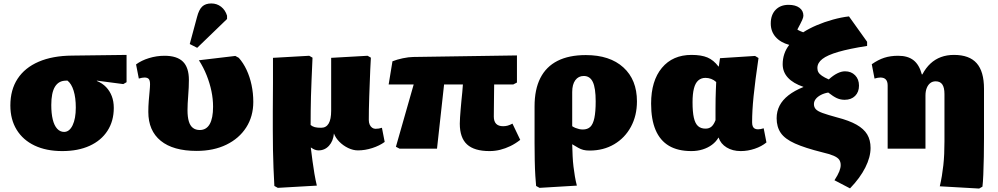

<svg xmlns="http://www.w3.org/2000/svg" viewBox="-20 -861 5782 1112"><path d="M341 14Q248 14 180.5 -18Q113 -50 76.5 -109.5Q40 -169 40 -250Q40 -341 82 -405Q124 -469 204 -503.5Q284 -538 397 -539L713 -543V-385L694 -374L541 -394V-392Q573 -379 594.5 -356.5Q616 -334 627.5 -304Q639 -274 639 -236Q639 -160 602.5 -103.5Q566 -47 499 -16.5Q432 14 341 14ZM351 -97Q382 -97 400.5 -135.5Q419 -174 419 -238Q419 -295 406.5 -335.5Q394 -376 371 -394H363Q320 -394 298.5 -359Q277 -324 277 -253Q277 -204 285.5 -169Q294 -134 311 -115.5Q328 -97 351 -97Z M1119 13Q983 13 911 -45.5Q839 -104 839 -213Q839 -245 841.5 -276.5Q844 -308 846.5 -333.5Q849 -359 849 -373Q849 -395 841.5 -403.5Q834 -412 817 -412Q810 -412 802 -410.5Q794 -409 784 -406L768 -488Q799 -511 843 -524.5Q887 -538 933 -538Q1005 -538 1039.5 -504Q1074 -470 1074 -398Q1074 -378 1073 -354.5Q1072 -331 1070 -307Q1068 -283 1067 -261.5Q1066 -240 1066 -223Q1066 -184 1073.5 -158.5Q1081 -133 1097 -120.5Q1113 -108 1137 -108Q1175 -108 1194.5 -142Q1214 -176 1214 -243Q1214 -288 1204.5 -333.5Q1195 -379 1177 -424.5Q1159 -470 1132 -512L1343 -537L1363 -526Q1389 -497 1408 -456.5Q1427 -416 1437 -368.5Q1447 -321 1447 -271Q1447 -187 1406 -123Q1365 -59 1291 -23Q1217 13 1119 13ZM1122 -584 1079 -606 1121 -762Q1132 -805 1151 -823Q1170 -841 1204 -841Q1236 -841 1260.5 -822Q1285 -803 1295 -770V-751Z M1589 227 1569 216Q1566 162 1564 111.5Q1562 61 1561 7Q1560 -47 1560 -109Q1560 -125 1560 -153.5Q1560 -182 1560 -219Q1560 -256 1560.5 -297.5Q1561 -339 1561 -380.5Q1561 -422 1561 -459.5Q1561 -497 1561 -526L1771 -538L1790 -527Q1787 -454 1784.5 -399.5Q1782 -345 1781 -301.5Q1780 -258 1779.5 -218.5Q1779 -179 1779 -137Q1790 -128 1803.5 -124.5Q1817 -121 1840 -121Q1869 -121 1883.5 -145.5Q1898 -170 1898 -220Q1898 -229 1898 -247Q1898 -265 1898 -289.5Q1898 -314 1898 -343.5Q1898 -373 1898 -404Q1898 -435 1898 -466.5Q1898 -498 1898 -526L2109 -538L2128 -527Q2126 -497 2124.5 -459.5Q2123 -422 2121.5 -381.5Q2120 -341 2118.5 -301.5Q2117 -262 2116.5 -227Q2116 -192 2116 -166Q2116 -151 2121 -139.5Q2126 -128 2135 -121.5Q2144 -115 2155 -115Q2166 -115 2174 -116.5Q2182 -118 2192 -121L2208 -39Q2178 -17 2136 -3.5Q2094 10 2053 10Q2025 10 1996 -4Q1967 -18 1945 -40.5Q1923 -63 1914 -88Q1910 -44 1885.5 -17Q1861 10 1825 10Q1814 10 1803.5 6Q1793 2 1782 -6H1780Q1785 34 1790 72Q1795 110 1801 145Q1807 180 1815 214Z M2815 14Q2727 14 2685 -24.5Q2643 -63 2643 -145Q2643 -161 2644.5 -182.5Q2646 -204 2648 -228.5Q2650 -253 2652.5 -278.5Q2655 -304 2657.5 -328Q2660 -352 2661 -372H2552L2511 0H2294L2273 -11L2376 -372H2231L2253 -506Q2265 -511 2280.5 -515.5Q2296 -520 2312.5 -523.5Q2329 -527 2345 -529Q2361 -531 2373 -531L2974 -540V-383L2953 -372H2842Q2842 -352 2841.5 -331Q2841 -310 2841 -287.5Q2841 -265 2840.5 -240Q2840 -215 2840 -186Q2840 -158 2853.5 -144Q2867 -130 2894 -130Q2908 -130 2920.5 -133.5Q2933 -137 2948 -145L2993 -51Q2965 -29 2936 -15Q2907 -1 2877 6.5Q2847 14 2815 14Z M3105 227 3085 216Q3083 198 3080.5 158Q3078 118 3077 67.5Q3076 17 3076 -32V-245Q3076 -343 3109.5 -409Q3143 -475 3209 -508.5Q3275 -542 3373 -542Q3512 -542 3590.5 -470.5Q3669 -399 3669 -274Q3669 -191 3634 -126.5Q3599 -62 3537 -25.5Q3475 11 3395 11Q3373 11 3358 7Q3343 3 3329 -5Q3315 -13 3295 -25H3294Q3295 12 3296.5 44Q3298 76 3301.5 104.5Q3305 133 3309.5 160Q3314 187 3321 214ZM3355 -111Q3383 -111 3399 -126.5Q3415 -142 3422.5 -178Q3430 -214 3430 -274Q3430 -351 3413.5 -386Q3397 -421 3361 -421Q3330 -421 3312 -396.5Q3294 -372 3294 -328V-130Q3303 -124 3313 -120Q3323 -116 3334 -113.5Q3345 -111 3355 -111Z M3984 14Q3906 14 3854.5 -16.5Q3803 -47 3777 -108Q3751 -169 3751 -261Q3751 -393 3813.5 -468Q3876 -543 3985 -543Q4042 -543 4077.5 -528Q4113 -513 4141 -476H4143L4150 -524L4353 -537L4373 -525Q4363 -457 4356 -402.5Q4349 -348 4344.5 -303.5Q4340 -259 4338 -222.5Q4336 -186 4336 -153Q4336 -139 4339.5 -130Q4343 -121 4350.5 -116.5Q4358 -112 4370 -112Q4378 -112 4385.5 -113.5Q4393 -115 4403 -118L4419 -36Q4391 -13 4351 0.5Q4311 14 4270 14Q4223 14 4188.5 -7Q4154 -28 4142 -64H4141Q4127 -40 4103.5 -22.5Q4080 -5 4049.5 4.5Q4019 14 3984 14ZM4066 -116Q4087 -116 4100.5 -127.5Q4114 -139 4124 -165Q4124 -202 4124 -232.5Q4124 -263 4124.5 -289.5Q4125 -316 4126 -339.5Q4127 -363 4128 -386Q4115 -398 4099 -404Q4083 -410 4066 -410Q4041 -410 4024 -395Q4007 -380 3999 -348.5Q3991 -317 3991 -269Q3991 -213 3998.5 -179.5Q4006 -146 4022.5 -131Q4039 -116 4066 -116Z M4903 230 4813 183Q4833 152 4841 131.5Q4849 111 4849 95Q4849 76 4840 63.5Q4831 51 4808 41Q4785 31 4742 21Q4642 -4 4584 -30Q4526 -56 4502 -91Q4478 -126 4478 -176Q4478 -216 4495 -249Q4512 -282 4546.5 -309Q4581 -336 4633 -357V-358Q4574 -378 4543.5 -411Q4513 -444 4513 -489Q4513 -520 4522.5 -548.5Q4532 -577 4551 -601Q4500 -615 4472 -647Q4444 -679 4444 -725Q4444 -775 4472 -804Q4500 -833 4547 -833Q4587 -833 4610 -816Q4633 -799 4633 -770Q4633 -761 4626 -745Q4619 -729 4598 -690Q4601 -688 4606 -685Q4611 -682 4618 -679.5Q4625 -677 4632 -674Q4666 -696 4710.5 -715Q4755 -734 4804 -747.5Q4853 -761 4897 -766L5002 -619V-595Q4899 -579 4835.5 -560.5Q4772 -542 4743 -519.5Q4714 -497 4714 -467Q4714 -453 4720 -442.5Q4726 -432 4740.5 -422Q4755 -412 4780 -401Q4805 -424 4829 -436Q4853 -448 4874 -448Q4910 -448 4932.5 -425Q4955 -402 4955 -365Q4955 -328 4932.5 -305.5Q4910 -283 4872 -283Q4848 -283 4827 -292.5Q4806 -302 4777 -325Q4753 -321 4734 -311Q4715 -301 4704.5 -287.5Q4694 -274 4694 -258Q4694 -241 4704.5 -229Q4715 -217 4744 -206.5Q4773 -196 4828 -181Q4898 -163 4940.5 -139Q4983 -115 5002.5 -82.5Q5022 -50 5022 -4Q5022 49 4991.5 109.5Q4961 170 4903 230Z M5651 231 5423 218Q5430 188 5435 158Q5440 128 5443.5 96Q5447 64 5448.5 30Q5450 -4 5450 -42V-316Q5450 -354 5437.5 -372Q5425 -390 5399 -390Q5381 -390 5368 -380Q5355 -370 5347.5 -351.5Q5340 -333 5340 -307V0H5121V-366Q5121 -389 5110.5 -400.5Q5100 -412 5079 -412Q5065 -412 5045 -406L5029 -489Q5066 -515 5101.5 -526.5Q5137 -538 5182 -538Q5238 -538 5271 -512Q5304 -486 5319 -430H5322Q5342 -468 5369 -493Q5396 -518 5430 -530.5Q5464 -543 5505 -543Q5594 -543 5636.5 -495Q5679 -447 5679 -347V-61Q5679 -10 5678 46.5Q5677 103 5675 150Q5673 197 5670 220Z"/></svg>

Font: Literata Variable Black
Style: Regular
Weight: 900
Designer: Latin by Veronika Burian and Jose Scaglione. Greek by Irene Vlachou. Cyrillic by Vera Evstafieva.
Foundry: TypeTogether
Version: Version 3.021